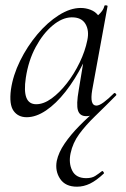

<svg xmlns="http://www.w3.org/2000/svg" viewBox="-20 -429 475 724"><path d="M270.2 275Q226.6 275 206.8 245.5Q187 216 194 177.8Q200.8 146 223.4 112.7Q246 79.4 279.4 45.5Q312.8 11.6 351.4 -21L334.4 1Q327.4 5 320.9 7Q314.4 9 305.4 9Q280.6 9 273.9 -12.9Q267.2 -34.8 276.8 -89L293.4 -189.6Q263.2 -129.4 227.2 -83.6Q191.2 -37.8 153.5 -12.4Q115.8 13 80.6 13Q48.2 13 31.1 -11.1Q14 -35.2 21.2 -91Q29 -145.2 55.7 -199.5Q82.4 -253.8 120.5 -299.1Q158.6 -344.4 201.7 -371.7Q244.8 -399 284.4 -399Q303.4 -399 321.2 -392.2Q339 -385.4 349.8 -371.6Q358 -378.4 364.8 -387.7Q371.6 -397 373.6 -407Q375.6 -410 381.1 -408.8Q386.6 -407.6 385.6 -405.6L327.6 -89Q317.8 -30.8 343.4 -30.8Q354.2 -30.8 371.4 -43.5Q388.6 -56.2 409.4 -77Q412.4 -80 416.4 -76Q420.4 -72 417.4 -69Q375 -26.2 338.9 8.7Q302.8 43.6 278.6 76.7Q254.4 109.8 246.2 148.8Q238.2 186.2 252.4 214.5Q266.6 242.8 305.2 242.8Q326.2 242.8 339.2 234.4Q352.2 226 364.4 216.4Q366.4 214.4 369.9 218.9Q373.4 223.4 371.4 225.4Q343.4 251.8 319.4 263.4Q295.4 275 270.2 275ZM116.6 -36Q144.6 -36 174.6 -57.8Q204.6 -79.6 232.3 -115.2Q260 -150.8 280.5 -193.5Q301 -236.2 309.2 -277Q317.2 -314 302 -339.2Q286.8 -364.4 249.2 -363.6Q214.2 -362.8 178.1 -332.6Q142 -302.4 114.6 -251.6Q87.2 -200.8 77.4 -136Q69.8 -85.8 79.4 -60.9Q89 -36 116.6 -36Z"/></svg>

Font: Cormorant Infant Light
Style: Italic
Weight: 300
Italic angle: -10°
Designer: Christian Thalmann (Catharsis Fonts)
Foundry: Catharsis Fonts
Version: Version 4.001